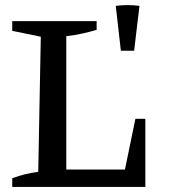

<svg xmlns="http://www.w3.org/2000/svg" viewBox="-20 -733 681 753"><path d="M511 -267H550V0H28V-34Q55 -44 80 -50Q105 -56 130 -59L140 -589L28 -612V-650H359V-616Q333 -608 303 -601.5Q273 -595 240 -591V-68H470ZM454 -534 434 -710Q480 -716 527 -710L506 -534Z"/></svg>

Font: Piazzolla SC Medium
Style: Regular
Weight: 500
Designer: Juan Pablo del Peral
Foundry: Huerta Tipografica
Version: Version 1.330